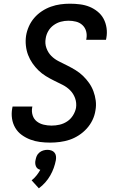

<svg xmlns="http://www.w3.org/2000/svg" viewBox="-20 -763 640 1038"><path d="M251 8Q223 8 196 4.5Q169 1 144 -8.5Q119 -18 97.5 -33.5Q76 -49 62.5 -72Q49 -95 45 -122Q41 -149 46 -177L48 -187H155L154 -182Q150 -160 156.5 -139.5Q163 -119 179 -106.5Q195 -94 216 -89Q237 -84 259 -84Q281 -84 302.5 -89Q324 -94 343 -106.5Q362 -119 374.5 -139Q387 -159 391 -180Q395 -207 386 -232Q377 -257 359 -275Q341 -293 318 -304.5Q295 -316 272.5 -327Q250 -338 228 -351.5Q206 -365 188 -382.5Q170 -400 155.5 -421Q141 -442 132 -465.5Q123 -489 120 -516Q117 -543 121 -570Q125 -595 136 -620Q147 -645 165 -666Q183 -687 206.5 -702.5Q230 -718 255.5 -727Q281 -736 306.5 -739.5Q332 -743 358 -743Q386 -743 413 -739.5Q440 -736 463.5 -726.5Q487 -717 507.5 -700.5Q528 -684 540 -661.5Q552 -639 556 -612Q560 -585 555 -558L553 -548H446L447 -553Q451 -575 445.5 -594.5Q440 -614 425.5 -627.5Q411 -641 391 -646Q371 -651 350 -651Q329 -651 308.5 -645.5Q288 -640 270 -627Q252 -614 241 -595Q230 -576 227 -555Q222 -528 231 -503Q240 -478 257.5 -460.5Q275 -443 298 -431.5Q321 -420 344 -408.5Q367 -397 389 -383.5Q411 -370 429 -352.5Q447 -335 461.5 -314.5Q476 -294 485 -270Q494 -246 497.5 -219.5Q501 -193 496 -166Q492 -139 480 -114Q468 -89 449 -68Q430 -47 406 -31.5Q382 -16 356.5 -7.5Q331 1 304 4.5Q277 8 251 8ZM190 255 151 212Q166 200 177.5 185.5Q189 171 198 155Q189 153 183 148Q177 143 174 135.5Q171 128 170.5 119.5Q170 111 172 103Q174 91 178.5 80.5Q183 70 192.5 62Q202 54 213.5 50.5Q225 47 236 47Q247 47 257.5 50.5Q268 54 274.5 62Q281 70 282.5 80.5Q284 91 282 103Q278 124 270.5 145Q263 166 251.5 186Q240 206 224.5 223.5Q209 241 190 255Z"/></svg>

Font: Iosevka Semibold Extended
Style: Italic
Weight: 600
Width: 7
Italic angle: -9°
Monospace: yes
Designer: Belleve Invis
Foundry: Belleve Invis
Version: Version 32.5.0; ttfautohint (v1.8.4)